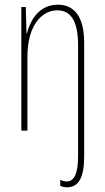

<svg xmlns="http://www.w3.org/2000/svg" viewBox="-20 -557 448 819"><path d="M266 242C314 242 339 202 339 112V-375C339 -488 295 -537 227 -537C146 -537 109 -470 95 -415H93L90 -527H71V0H97V-316C97 -449 159 -513 224 -513C279 -513 313 -472 313 -365V112C313 178 298 217 265 217C257 217 247 215 237 210V236C245 239 254 242 266 242Z"/></svg>

Font: Noto Sans Armenian ExtraCondensed Thin
Style: Regular
Weight: 100
Width: 2
Designer: Monotype Design Team
Foundry: Monotype Imaging Inc.
Version: Version 2.008